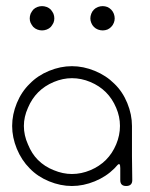

<svg xmlns="http://www.w3.org/2000/svg" viewBox="-20 -620 500 640"><path d="M350.6 -530.3Q344.7 -524.4 337.9 -521.5Q330.1 -518.6 322.3 -518.6Q314.5 -518.6 306.6 -521.5Q298.8 -524.4 293 -530.3Q287.1 -536.1 284.2 -543.9Q281.2 -550.8 281.2 -558.6Q281.2 -566.4 284.2 -574.2Q287.1 -582 293 -587.9Q298.8 -593.8 306.6 -596.7Q314.5 -599.6 322.3 -599.6Q330.1 -599.6 337.9 -596.7Q344.7 -593.8 350.6 -587.9Q356.4 -582 359.4 -574.2Q362.3 -566.4 362.3 -558.6Q362.3 -550.8 359.4 -543.9Q356.4 -536.1 350.6 -530.3ZM149.4 -530.3Q143.6 -524.4 135.7 -521.5Q127.9 -518.6 120.1 -518.6Q112.3 -518.6 104.5 -521.5Q96.7 -524.4 90.8 -530.3Q85.9 -536.1 82 -543.9Q79.1 -550.8 79.1 -558.6Q79.1 -566.4 82 -574.2Q85.9 -582 90.8 -587.9Q96.7 -593.8 104.5 -596.7Q112.3 -599.6 120.1 -599.6Q127.9 -599.6 135.7 -596.7Q143.6 -593.8 149.4 -587.9Q154.3 -582 158.2 -574.2Q161.1 -566.4 161.1 -558.6Q161.1 -550.8 158.2 -543.9Q154.3 -536.1 149.4 -530.3ZM361.3 -58.6Q334 -31.2 295.9 -15.6Q257.8 0 219.7 0Q181.6 0 143.6 -15.6Q105.5 -31.2 79.1 -58.6Q51.8 -85.9 36.1 -124Q20.5 -162.1 20.5 -200.2Q20.5 -238.3 36.1 -276.4Q51.8 -314.5 79.1 -340.8Q105.5 -368.2 143.6 -383.8Q181.6 -399.4 219.7 -399.4Q257.8 -399.4 295.9 -383.8Q334 -368.2 361.3 -340.8Q388.7 -314.5 404.3 -276.4Q419.9 -238.3 419.9 -200.2Q419.9 -160.2 419.9 -99.6Q420.9 -40 420.9 -19.5Q420.9 0 400.4 0Q380.9 0 380.9 -19.5Q380.9 -33.2 380.9 -40Q380.9 -45.9 380.9 -59.6Q380.9 -80.1 371.1 -69.3Q362.3 -59.6 361.3 -58.6ZM333 -312.5Q311.5 -334 281.2 -346.7Q251 -359.4 219.7 -359.4Q189.5 -359.4 159.2 -346.7Q128.9 -334 107.4 -312.5Q85.9 -291 73.2 -260.7Q59.6 -230.5 59.6 -200.2Q59.6 -168.9 73.2 -138.7Q85.9 -107.4 106.4 -86.9Q128.9 -64.5 159.2 -52.7Q189.5 -40 219.7 -40Q251 -40 281.2 -52.7Q311.5 -65.4 333 -86.9Q354.5 -108.4 367.2 -138.7Q379.9 -168.9 379.9 -200.2Q379.9 -231.4 367.2 -260.7Q354.5 -291 333 -312.5Z"/></svg>

Font: Demofont
Style: Regular
Weight: 400
Version: Version 1.0